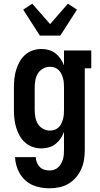

<svg xmlns="http://www.w3.org/2000/svg" viewBox="-20 -792 540 1035"><path d="M247 223Q223 223 200 219Q177 215 155.5 205.5Q134 196 116.5 180Q99 164 87 144Q75 124 68.5 101Q62 78 61 55H173Q173 69 178.5 83Q184 97 194 107.5Q204 118 218 122.5Q232 127 247 127Q260 127 272 123Q284 119 293.5 110Q303 101 309.5 89.5Q316 78 319.5 66Q323 54 324 41Q325 28 325 15V-81Q318 -62 306.5 -45Q295 -28 279 -15.5Q263 -3 243 2.5Q223 8 203 8Q179 8 156 0Q133 -8 115 -24Q97 -40 85.5 -61Q74 -82 67 -105Q60 -128 57.5 -152Q55 -176 55 -200V-320Q55 -344 57.5 -368Q60 -392 67 -415Q74 -438 85.5 -459Q97 -480 115 -496Q133 -512 156 -520Q179 -528 203 -528Q223 -528 243 -522.5Q263 -517 279 -504.5Q295 -492 306.5 -475Q318 -458 325 -439V-520H472V-424H437V15Q437 42 433 68.5Q429 95 418 119.5Q407 144 389.5 164.5Q372 185 349 198.5Q326 212 299.5 217.5Q273 223 247 223ZM249 -88Q262 -88 274 -92Q286 -96 295.5 -105Q305 -114 310.5 -125.5Q316 -137 319.5 -149.5Q323 -162 324 -174.5Q325 -187 325 -200V-320Q325 -333 324 -345.5Q323 -358 319.5 -370.5Q316 -383 310.5 -394.5Q305 -406 295.5 -415Q286 -424 274 -428Q262 -432 249 -432Q229 -432 211.5 -422Q194 -412 184 -395.5Q174 -379 170.5 -359.5Q167 -340 167 -320V-200Q167 -180 170.5 -160.5Q174 -141 184 -124.5Q194 -108 211.5 -98Q229 -88 249 -88ZM195 -600 105 -740 154 -772 250 -662 346 -772 395 -740 305 -600Z"/></svg>

Font: Iosevka Curly Slab
Style: Bold
Weight: 700
Monospace: yes
Designer: Belleve Invis
Foundry: Belleve Invis
Version: Version 22.1.2; ttfautohint (v1.8.4)